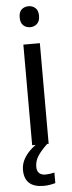

<svg xmlns="http://www.w3.org/2000/svg" viewBox="-63 -768 384 1019"><g transform="rotate(-5 129.0 -258.5)"><path d="M172.9 0H85V-536.1H172.9ZM78.1 -681.2Q78.1 -710.4 93 -723.6Q107.9 -736.8 129.9 -736.8Q150.4 -736.8 165.8 -723.6Q181.2 -710.4 181.2 -681.2Q181.2 -652.3 165.8 -638.7Q150.4 -625 129.9 -625Q107.9 -625 93 -638.7Q78.1 -652.3 78.1 -681.2ZM96.7 116.2Q96.7 138.7 108.6 149.9Q120.6 161.1 141.6 161.1Q163.1 161.1 189.9 154.8V210.9Q156.2 220.2 127.9 220.2Q24.9 220.2 24.9 126Q24.9 58.1 103 0H165Q130.9 32.2 113.8 58.8Q96.7 85.4 96.7 116.2Z"/></g></svg>

Font: NotoPenekeko
Style: Regular
Weight: 400
Designer: Monotype Design team
Foundry: Monotype Imaging Inc.
Version: Version 1.04